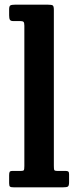

<svg xmlns="http://www.w3.org/2000/svg" viewBox="-20 -800 334 820"><path d="M67 -710H36.5Q25.5 -710 22.2 -715.8Q19 -721.5 19 -734.5V-760Q19 -774 24.5 -777Q30 -780 44 -780H184.5Q200 -780 205 -777Q210 -774 210 -758V-93Q210 -78.5 211.5 -74.2Q213 -70 226 -70H260.5Q268.5 -70 271.8 -67.2Q275 -64.5 275 -56V-22Q275 -6.5 269.8 -3.2Q264.5 0 249.5 0H38.5Q27 0 23 -2.8Q19 -5.5 19 -17.5V-51.5Q19 -61.5 21.2 -65.8Q23.5 -70 34 -70H69.5Q79 -70 81.5 -73Q84 -76 84 -91V-690.5Q84 -703.5 80.2 -706.8Q76.5 -710 67 -710Z"/></svg>

Font: Besley* Narrow Semi
Style: Regular
Weight: 600
Width: 4
Designer: Owen Earl
Foundry: indestructible type*
Version: Version 3.000; ttfautohint (v1.8.3)